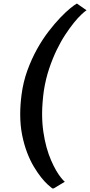

<svg xmlns="http://www.w3.org/2000/svg" viewBox="-20 -878 498 1062"><path d="M91.8 -246.6Q91.8 -296.9 99.1 -353.5Q108.4 -425.3 131.6 -488.8Q154.8 -552.2 184.8 -606.2Q214.8 -660.2 248.5 -703.9Q282.2 -747.6 313 -779.8Q343.8 -812 368.4 -832Q393.1 -852.1 405.3 -858.4L458.5 -821.3Q448.2 -814.5 429.7 -797.1Q411.1 -779.8 388.4 -751.7Q365.7 -723.6 340.8 -685.8Q315.9 -647.9 293.2 -600.8Q270.5 -553.7 251.7 -497.8Q232.9 -441.9 222.7 -377.4Q218.3 -346.7 215.6 -312Q212.9 -277.3 212.9 -250Q212.9 -196.3 219.7 -149.4Q226.6 -102.5 237.5 -63Q248.5 -23.4 262.5 8.5Q276.4 40.5 290.3 64.5Q304.2 88.4 316.9 104.2Q329.6 120.1 338.4 127.4L277.3 164.1H269Q260.3 157.7 243.4 142.3Q226.6 127 207 102.3Q187.5 77.6 167 43.5Q146.5 9.3 129.9 -34.2Q113.3 -77.6 102.5 -130.9Q91.8 -184.1 91.8 -246.6Z"/></svg>

Font: Merriweather Bold
Style: Italic
Weight: 700
Italic angle: -7°
Designer: Eben Sorkin ( eben@eyebytes.com )
Foundry: Eben Sorkin ( eben@eyebytes.com )
Version: Version 1.5; ttfautohint (v0.97) -l 13 -r 13 -G 200 -x 24 -f